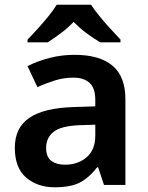

<svg xmlns="http://www.w3.org/2000/svg" viewBox="-20 -786 630 816"><path d="M297 -553Q403 -553 458 -507Q513 -461 513 -364V0H422L397 -75H393Q358 -30 319 -10Q280 10 212 10Q140 10 91.5 -31Q43 -72 43 -158Q43 -243 104.5 -285Q166 -327 292 -331L385 -334V-361Q385 -412 360.5 -434Q336 -456 292 -456Q251 -456 213 -444Q175 -432 139 -416L97 -505Q138 -526 189.5 -539.5Q241 -553 297 -553ZM320 -254Q239 -251 207.5 -225.5Q176 -200 176 -157Q176 -119 198 -102.5Q220 -86 256 -86Q311 -86 348 -117.5Q385 -149 385 -210V-256ZM367 -766Q381 -744 403.5 -716.5Q426 -689 450 -663Q474 -637 492 -618V-606H406Q379 -622 349 -644Q319 -666 293 -693Q267 -666 238 -644.5Q209 -623 183 -606H97V-618Q116 -637 139.5 -663Q163 -689 185.5 -716.5Q208 -744 221 -766Z"/></svg>

Font: Noto Sans Sora Sompeng Semi
Style: Bold
Weight: 700
Designer: Monotype Design Team. David Williams.
Foundry: Monotype Imaging Inc.
Version: Version 2.101; ttfautohint (v1.8.4.7-5d5b)